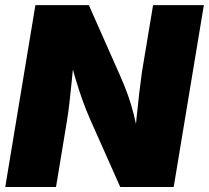

<svg xmlns="http://www.w3.org/2000/svg" viewBox="-20 -748 835 768"><path d="M1 0 121.6 -727.5H335.4L461.9 -441.9Q477.5 -406.7 490.7 -370.4Q503.9 -334 515.1 -290Q526.4 -246.1 536.1 -189.5L517.1 -183.6Q521 -223.1 526.1 -274.9Q531.2 -326.7 537.1 -376.7Q543 -426.8 547.9 -460.9L592.3 -727.5H795.4L674.8 0H460.9L342.8 -265.6Q323.7 -308.6 309.8 -347.7Q295.9 -386.7 282.7 -430.9Q269.5 -475.1 254.4 -531.7L277.3 -533.2Q272.9 -481.9 267.8 -431.2Q262.7 -380.4 257.8 -337.4Q252.9 -294.4 248 -265.6L204.1 0Z"/></svg>

Font: Inter 16pt Black
Style: Italic
Weight: 900
Italic angle: -9.3988°
Version: Version 4.001;git-66647c0bb